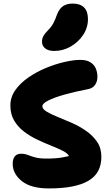

<svg xmlns="http://www.w3.org/2000/svg" viewBox="-20 -1045 618 1074"><path d="M253 9Q153 9 102 -32Q51 -73 51 -129Q51 -155 62.5 -170Q74 -185 99 -185Q115 -185 127.5 -181Q140 -177 154.5 -171.5Q169 -166 188.5 -162Q208 -158 237 -158Q267 -158 288 -159.5Q309 -161 326.5 -164Q344 -167 366 -172Q358 -188 331 -201.5Q304 -215 266.5 -230Q229 -245 189.5 -263.5Q150 -282 115.5 -308Q81 -334 59.5 -370Q38 -406 38 -455Q38 -502 66 -541.5Q94 -581 140 -612.5Q186 -644 238.5 -665.5Q291 -687 341.5 -698.5Q392 -710 429 -710Q465 -710 486 -696.5Q507 -683 516 -661.5Q525 -640 525 -615Q525 -590 512 -570.5Q499 -551 471 -546Q397 -532 339.5 -515.5Q282 -499 249.5 -482.5Q217 -466 217 -451Q217 -435 241 -420.5Q265 -406 302.5 -391Q340 -376 382 -357.5Q424 -339 461.5 -313Q499 -287 523 -252Q547 -217 547 -168Q547 -122 529 -88.5Q511 -55 474 -33.5Q437 -12 382 -1.5Q327 9 253 9ZM284 -760Q250 -760 232.5 -774.5Q215 -789 215 -812Q215 -829 222.5 -843Q230 -857 245 -872Q266 -893 277.5 -913.5Q289 -934 299 -964Q313 -999 334.5 -1012Q356 -1025 387 -1025Q428 -1025 450 -1003.5Q472 -982 472 -938Q472 -890 445 -849.5Q418 -809 375 -784.5Q332 -760 284 -760Z"/></svg>

Font: Shantell Sans ExtraBold
Style: Regular
Weight: 800
Designer: Stephen Nixon, Anya Danilova, Shantell Martin
Foundry: Arrow Type
Version: Version 1.011;[c5ecc13dd]